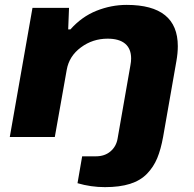

<svg xmlns="http://www.w3.org/2000/svg" viewBox="-20 -560 795 785"><path d="M409.2 205.1Q351.6 205.1 296.9 189L315.9 79.1H372.1Q408.2 79.1 431.9 58.8Q455.6 38.6 460.9 5.9L513.2 -293Q516.1 -307.6 516.1 -320.8Q516.1 -360.8 491.7 -381.3Q467.3 -401.9 419.9 -401.9Q358.9 -401.9 310.8 -366.2Q262.7 -330.6 252.9 -274.9L204.1 0H20L112.8 -527.8H262.2L258.8 -439.9H268.1Q314 -491.7 374.3 -515.9Q434.6 -540 498 -540Q707 -540 707 -371.1Q707 -342.8 701.2 -310.1L647 -1Q637.7 50.8 622.8 86.7Q607.9 122.6 581.1 150.4Q554.2 178.2 511.7 191.7Q469.2 205.1 409.2 205.1Z"/></svg>

Font: Archivo Expanded ExtraBold
Style: Italic
Weight: 800
Width: 7
Italic angle: -10°
Designer: Hector Gatti
Foundry: Omnibus-Type
Version: Version 2.001